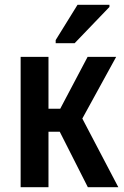

<svg xmlns="http://www.w3.org/2000/svg" viewBox="-20 -780 516 800"><path d="M66 0V-543H182V-327H231L345 -543H464L323 -286L473 0H346L229 -231H182V0ZM212 -600V-613L303 -760H436V-751L291 -600Z"/></svg>

Font: Noto Sans Condensed SemiBold
Style: Regular
Weight: 600
Width: 3
Designer: Monotype Design Team
Foundry: Monotype Imaging Inc.
Version: Version 2.013; ttfautohint (v1.8.4.7-5d5b)